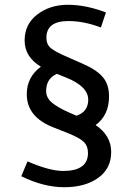

<svg xmlns="http://www.w3.org/2000/svg" viewBox="-20 -723 555 803"><path d="M380 -200Q445 -156 445 -87Q445 -18 390.5 21Q336 60 249 60Q162 60 69 14L95 -48Q188 -8 244 -8Q348 -8 348 -83Q348 -111 332 -128Q316 -145 267 -165L204 -190Q92 -233 92 -329Q92 -401 151 -444Q83 -485 83 -553.5Q83 -622 136 -662.5Q189 -703 264 -703Q339 -703 423 -671L402 -608Q331 -635 266 -635Q174 -635 174 -565Q174 -537 193 -521.5Q212 -506 261 -485L329 -455Q384 -431 410 -400.5Q436 -370 436 -320Q436 -241 380 -200ZM173 -342Q173 -314 197.5 -293.5Q222 -273 270 -252L300 -239Q349 -256 349 -306Q349 -361 258 -398L218 -414Q173 -395 173 -342Z"/></svg>

Font: Voces
Style: Regular
Weight: 400
Designer: Ana Paula Megda, Pablo Ugerman
Foundry: Ana Paula Megda, Pablo Ugerman
Version: Version 1.003